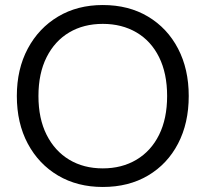

<svg xmlns="http://www.w3.org/2000/svg" viewBox="-20 -732 818 764"><path d="M389 12Q288 12 211 -33.5Q134 -79 90.5 -160.5Q47 -242 47 -350Q47 -457 90.5 -538.5Q134 -620 211 -666Q288 -712 389 -712Q492 -712 569 -666Q646 -620 688.5 -538.5Q731 -457 731 -350Q731 -242 688.5 -160.5Q646 -79 569 -33.5Q492 12 389 12ZM389 -62Q465 -62 523 -96.5Q581 -131 613 -195.5Q645 -260 645 -350Q645 -440 613 -504.5Q581 -569 523 -603Q465 -637 389 -637Q313 -637 255.5 -603Q198 -569 165.5 -504.5Q133 -440 133 -350Q133 -260 165.5 -195.5Q198 -131 255.5 -96.5Q313 -62 389 -62Z"/></svg>

Font: DVN - DM Sans
Style: Regular
Weight: 400
Designer: Colophon Foundry, Jonny Pinhorn
Foundry: Colophon Foundry
Version: Version 4.004;gftools[0.9.30]